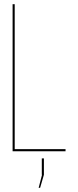

<svg xmlns="http://www.w3.org/2000/svg" viewBox="-20 -720 372 914"><path d="M292 0H40V-700H50V-10H292ZM164 174 180 112H179V34H189V112L171 174Z"/></svg>

Font: Bebas Neue Thin
Style: Regular
Weight: 200
Designer: Ryoichi Tsunekawa
Foundry: Ryoichi Tsunekawa
Version: Version 1.003;PS 001.003;hotconv 1.0.70;makeotf.lib2.5.58329